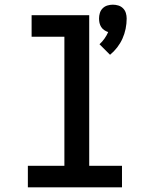

<svg xmlns="http://www.w3.org/2000/svg" viewBox="-20 -800 640 820"><path d="M450 -566 405 -611Q417 -622 426.5 -635.5Q436 -649 442 -663Q433 -666 425 -671.5Q417 -677 412 -685Q407 -693 405 -702Q403 -711 403 -721Q403 -733 406.5 -744.5Q410 -756 418.5 -764.5Q427 -773 438.5 -776.5Q450 -780 462 -780Q474 -780 485.5 -776.5Q497 -773 505.5 -764.5Q514 -756 517.5 -744.5Q521 -733 521 -721Q521 -699 516.5 -677Q512 -655 503 -635Q494 -615 480.5 -597.5Q467 -580 450 -566ZM99 0V-92H255V-643H115V-735H361V-92H501V0Z"/></svg>

Font: Iosevka Slab Semibold Extended
Style: Regular
Weight: 600
Width: 7
Monospace: yes
Designer: Belleve Invis
Foundry: Belleve Invis
Version: Version 11.1.0; ttfautohint (v1.8.3)